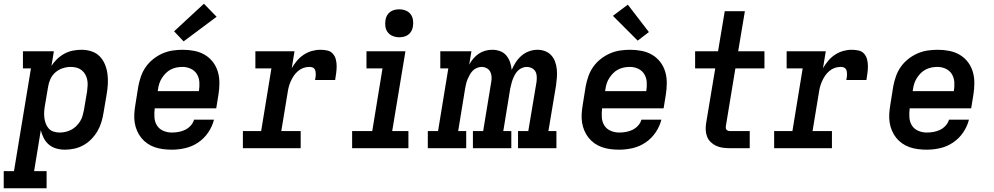

<svg xmlns="http://www.w3.org/2000/svg" viewBox="-62 -795 5332 1030"><path d="M-42 215V123H13L104 -428H61V-520H227L214 -441Q227 -462 245 -479Q263 -496 284.5 -507.5Q306 -519 329.5 -523.5Q353 -528 376 -528Q403 -528 429 -519.5Q455 -511 473 -492.5Q491 -474 501 -449.5Q511 -425 514.5 -398.5Q518 -372 516.5 -344Q515 -316 510 -288L493 -188Q489 -163 481.5 -138.5Q474 -114 460.5 -91Q447 -68 428 -48.5Q409 -29 385.5 -16Q362 -3 336.5 2.5Q311 8 286 8Q262 8 239.5 1.5Q217 -5 200 -19.5Q183 -34 172.5 -54.5Q162 -75 157 -97L121 123H188V215ZM258 -84Q274 -84 289.5 -87.5Q305 -91 319.5 -98.5Q334 -106 346 -117.5Q358 -129 367 -143Q376 -157 380.5 -172.5Q385 -188 388 -203L405 -303Q407 -319 408 -335.5Q409 -352 406 -367Q403 -382 395.5 -395.5Q388 -409 376 -418.5Q364 -428 349 -432Q334 -436 317 -436Q317 -436 317 -436Q317 -436 317 -436Q296 -436 274.5 -429Q253 -422 235.5 -407Q218 -392 208.5 -371Q199 -350 196 -329L179 -229Q176 -212 175 -195.5Q174 -179 176 -163Q178 -147 183.5 -132Q189 -117 199.5 -105.5Q210 -94 225.5 -89Q241 -84 258 -84Z M860 8Q836 8 812.5 5Q789 2 767.5 -5.5Q746 -13 727.5 -26Q709 -39 695.5 -56Q682 -73 673 -94Q664 -115 660.5 -138Q657 -161 658.5 -184.5Q660 -208 664 -232L680 -332Q685 -359 694.5 -386Q704 -413 720.5 -436.5Q737 -460 760.5 -478.5Q784 -497 810.5 -508.5Q837 -520 864.5 -524Q892 -528 919 -528Q950 -528 980.5 -522Q1011 -516 1036.5 -501Q1062 -486 1080 -462.5Q1098 -439 1106.5 -410.5Q1115 -382 1115 -350.5Q1115 -319 1110 -288L1098 -214H768Q765 -190 766.5 -165.5Q768 -141 780 -122Q792 -103 813.5 -93.5Q835 -84 860 -84Q877 -84 895 -87Q913 -90 930 -98Q947 -106 960.5 -120.5Q974 -135 979 -153H1086Q1077 -117 1055 -84.5Q1033 -52 1001 -30.5Q969 -9 932.5 -0.5Q896 8 860 8ZM784 -306H1005Q1009 -330 1007.5 -354Q1006 -378 994.5 -397Q983 -416 962 -426Q941 -436 917 -436Q901 -436 885.5 -433Q870 -430 855 -422.5Q840 -415 828 -403Q816 -391 807 -377Q798 -363 793 -348Q788 -333 786 -317ZM923 -573 872 -627 1032 -775 1100 -705Z M1241 0V-92H1339L1394 -428H1308V-520H1518L1503 -429Q1515 -450 1531 -469Q1547 -488 1567.5 -501.5Q1588 -515 1611 -521.5Q1634 -528 1657 -528Q1676 -528 1694 -524Q1712 -520 1723.5 -507Q1735 -494 1739.5 -476.5Q1744 -459 1744 -440.5Q1744 -422 1741.5 -403.5Q1739 -385 1736 -366H1628Q1630 -374 1631 -382Q1632 -390 1632 -397.5Q1632 -405 1630.5 -412.5Q1629 -420 1624.5 -426Q1620 -432 1612.5 -434Q1605 -436 1597 -436Q1581 -436 1565.5 -430.5Q1550 -425 1537 -414Q1524 -403 1514.5 -389Q1505 -375 1498 -359.5Q1491 -344 1487 -328.5Q1483 -313 1481 -298L1447 -92H1551V0Z M1827 0V-92H1935L1990 -428H1904V-520H2113L2042 -92H2129V0ZM2080 -595Q2062 -595 2045.5 -601.5Q2029 -608 2018.5 -621.5Q2008 -635 2005.5 -652.5Q2003 -670 2006 -688Q2008 -701 2014.5 -712.5Q2021 -724 2031.5 -731.5Q2042 -739 2054.5 -742Q2067 -745 2080 -745Q2098 -745 2114.5 -738.5Q2131 -732 2141 -718.5Q2151 -705 2153.5 -687.5Q2156 -670 2153 -652Q2151 -639 2144.5 -627.5Q2138 -616 2127.5 -608.5Q2117 -601 2104.5 -598Q2092 -595 2080 -595Z M2233 0V-92H2288L2343 -428H2300V-520H2467L2455 -448Q2464 -465 2477 -480.5Q2490 -496 2506.5 -507Q2523 -518 2541.5 -523Q2560 -528 2579 -528Q2601 -528 2621 -520.5Q2641 -513 2654 -497.5Q2667 -482 2674 -462Q2681 -442 2683 -420Q2692 -441 2705 -461Q2718 -481 2736 -496.5Q2754 -512 2776.5 -520Q2799 -528 2821 -528Q2821 -528 2821 -528Q2821 -528 2821 -528Q2843 -528 2862.5 -520.5Q2882 -513 2895.5 -498Q2909 -483 2916 -463.5Q2923 -444 2925 -423Q2927 -402 2925.5 -380Q2924 -358 2921 -337L2880 -92H2923V0H2717V-92H2772L2816 -354Q2818 -369 2817.5 -384Q2817 -399 2810.5 -411Q2804 -423 2791 -429.5Q2778 -436 2763 -436Q2751 -436 2738 -430.5Q2725 -425 2715.5 -415Q2706 -405 2699.5 -393Q2693 -381 2688.5 -369Q2684 -357 2681 -344Q2678 -331 2675 -319L2638 -92H2681V0H2475V-92H2530L2573 -354Q2576 -369 2575 -384Q2574 -399 2567.5 -411Q2561 -423 2548.5 -429.5Q2536 -436 2521 -436Q2509 -436 2496 -430.5Q2483 -425 2473.5 -415Q2464 -405 2457.5 -393Q2451 -381 2446 -369Q2441 -357 2438 -344Q2435 -331 2433 -319L2396 -92H2439V0Z M3260 8Q3236 8 3212.5 5Q3189 2 3167.5 -5.5Q3146 -13 3127.5 -26Q3109 -39 3095.5 -56Q3082 -73 3073 -94Q3064 -115 3060.5 -138Q3057 -161 3058.5 -184.5Q3060 -208 3064 -232L3080 -332Q3085 -359 3094.5 -386Q3104 -413 3120.5 -436.5Q3137 -460 3160.5 -478.5Q3184 -497 3210.5 -508.5Q3237 -520 3264.5 -524Q3292 -528 3319 -528Q3350 -528 3380.5 -522Q3411 -516 3436.5 -501Q3462 -486 3480 -462.5Q3498 -439 3506.5 -410.5Q3515 -382 3515 -350.5Q3515 -319 3510 -288L3498 -214H3168Q3165 -190 3166.5 -165.5Q3168 -141 3180 -122Q3192 -103 3213.5 -93.5Q3235 -84 3260 -84Q3277 -84 3295 -87Q3313 -90 3330 -98Q3347 -106 3360.5 -120.5Q3374 -135 3379 -153H3486Q3477 -117 3455 -84.5Q3433 -52 3401 -30.5Q3369 -9 3332.5 -0.5Q3296 8 3260 8ZM3184 -306H3405Q3409 -330 3407.5 -354Q3406 -378 3394.5 -397Q3383 -416 3362 -426Q3341 -436 3317 -436Q3301 -436 3285.5 -433Q3270 -430 3255 -422.5Q3240 -415 3228 -403Q3216 -391 3207 -377Q3198 -363 3193 -348Q3188 -333 3186 -317ZM3359 -577 3226 -710 3306 -770 3419 -623Z M3853 0Q3834 0 3815.5 -2.5Q3797 -5 3780.5 -12.5Q3764 -20 3751 -32.5Q3738 -45 3731.5 -61.5Q3725 -78 3724 -96.5Q3723 -115 3726 -134L3775 -428H3667V-520H3790L3826 -735H3934L3898 -520H4039V-428H3883L3832 -119Q3831 -114 3831.5 -108.5Q3832 -103 3835 -99.5Q3838 -96 3842.5 -94Q3847 -92 3853 -92H3960V0Z M4091 0V-92H4189L4244 -428H4158V-520H4368L4353 -429Q4365 -450 4381 -469Q4397 -488 4417.5 -501.5Q4438 -515 4461 -521.5Q4484 -528 4507 -528Q4526 -528 4544 -524Q4562 -520 4573.5 -507Q4585 -494 4589.5 -476.5Q4594 -459 4594 -440.5Q4594 -422 4591.5 -403.5Q4589 -385 4586 -366H4478Q4480 -374 4481 -382Q4482 -390 4482 -397.5Q4482 -405 4480.5 -412.5Q4479 -420 4474.5 -426Q4470 -432 4462.5 -434Q4455 -436 4447 -436Q4431 -436 4415.5 -430.5Q4400 -425 4387 -414Q4374 -403 4364.5 -389Q4355 -375 4348 -359.5Q4341 -344 4337 -328.5Q4333 -313 4331 -298L4297 -92H4401V0Z M4910 8Q4886 8 4862.5 5Q4839 2 4817.5 -5.5Q4796 -13 4777.5 -26Q4759 -39 4745.5 -56Q4732 -73 4723 -94Q4714 -115 4710.5 -138Q4707 -161 4708.5 -184.5Q4710 -208 4714 -232L4730 -332Q4735 -359 4744.5 -386Q4754 -413 4770.5 -436.5Q4787 -460 4810.5 -478.5Q4834 -497 4860.5 -508.5Q4887 -520 4914.5 -524Q4942 -528 4969 -528Q5000 -528 5030.5 -522Q5061 -516 5086.5 -501Q5112 -486 5130 -462.5Q5148 -439 5156.5 -410.5Q5165 -382 5165 -350.5Q5165 -319 5160 -288L5148 -214H4818Q4815 -190 4816.5 -165.5Q4818 -141 4830 -122Q4842 -103 4863.5 -93.5Q4885 -84 4910 -84Q4927 -84 4945 -87Q4963 -90 4980 -98Q4997 -106 5010.5 -120.5Q5024 -135 5029 -153H5136Q5127 -117 5105 -84.5Q5083 -52 5051 -30.5Q5019 -9 4982.5 -0.5Q4946 8 4910 8ZM4834 -306H5055Q5059 -330 5057.5 -354Q5056 -378 5044.5 -397Q5033 -416 5012 -426Q4991 -436 4967 -436Q4951 -436 4935.5 -433Q4920 -430 4905 -422.5Q4890 -415 4878 -403Q4866 -391 4857 -377Q4848 -363 4843 -348Q4838 -333 4836 -317Z"/></svg>

Font: Iosevka Etoile SmBdObl
Style: Regular
Weight: 600
Italic angle: -9°
Designer: Belleve Invis
Foundry: Belleve Invis
Version: Version 15.5.2; ttfautohint (v1.8.4)